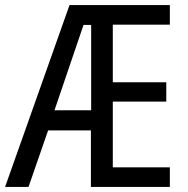

<svg xmlns="http://www.w3.org/2000/svg" viewBox="-22 -734 738 754"><path d="M645 0V-77H421V-335H631V-411H421V-637H645V-714H251L-2 0H90L167 -222H335V0ZM192 -301 306 -636H336V-301Z"/></svg>

Font: Noto Sans Lao Looped Condensed
Style: Regular
Weight: 400
Width: 3
Designer: Mark Frömberg, Ben Mitchell
Foundry: The Fontpad Ltd
Version: Version 1.003